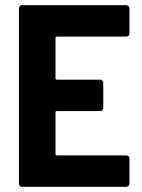

<svg xmlns="http://www.w3.org/2000/svg" viewBox="-20 -720 546 740"><path d="M479 -591V-688C479 -695 474 -700 467 -700H65C58 -700 53 -695 53 -688V-12C53 -5 58 0 65 0H467C474 0 479 -5 479 -12V-109C479 -116 474 -121 467 -121H199C196 -121 194 -123 194 -126V-287C194 -290 196 -292 199 -292H366C373 -292 378 -297 378 -304V-401C378 -408 373 -413 366 -413H199C196 -413 194 -415 194 -418V-574C194 -577 196 -579 199 -579H467C474 -579 479 -584 479 -591Z"/></svg>

Font: Barlow Semi Condensed
Style: Bold
Weight: 700
Width: 4
Designer: Jeremy Tribby
Foundry: Tribby Type
Version: Version 1.422;hotconv 1.0.109;makeotfexe 2.5.65596